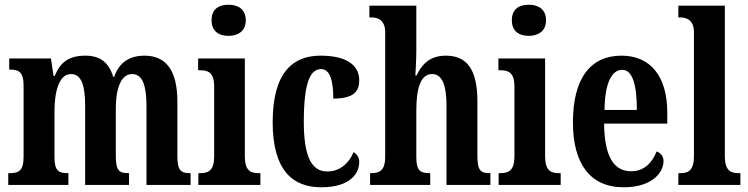

<svg xmlns="http://www.w3.org/2000/svg" viewBox="-20 -784 3173 814"><path d="M15 0H270V-50H267C231 -50 211 -58 211 -116V-312C211 -395 230 -470 281 -470C326 -470 341 -420 341 -334V0H527V-50H523C487 -50 471 -59 471 -121V-325C471 -402 490 -470 540 -470C585 -470 601 -420 601 -334V0H788V-50H785C749 -50 732 -59 732 -121V-354C732 -489 681 -548 593 -548C528 -548 485 -519 464 -458H460C441 -523 400 -548 342 -548C271 -548 235 -519 212 -462H207L196 -536H19V-489H22C58 -489 80 -480 80 -422V-119C80 -59 58 -50 22 -50H15Z M949 -632C989 -632 1022 -652 1022 -698C1022 -745 989 -764 949 -764C907 -764 877 -745 877 -698C877 -652 907 -632 949 -632ZM821 0H1084V-50H1075C1040 -50 1018 -63 1018 -122V-536H820V-486H832C865 -486 888 -473 888 -418V-121C888 -63 865 -50 830 -50H821Z M1342 10C1466 10 1503 -50 1503 -97C1503 -117 1493 -131 1479 -139C1460 -93 1422 -57 1367 -57C1297 -57 1268 -129 1268 -267C1268 -440 1297 -491 1342 -491C1382 -491 1393 -433 1393 -366C1484 -366 1503 -400 1503 -444C1503 -503 1456 -548 1339 -548C1225 -548 1136 -481 1136 -266C1136 -64 1219 10 1342 10Z M1549 0H1804V-50H1801C1765 -50 1745 -58 1745 -116V-312C1745 -400 1759 -470 1812 -470C1856 -470 1873 -420 1873 -334V0H2059V-50H2057C2020 -50 2004 -59 2004 -121V-354C2004 -489 1960 -548 1870 -548C1799 -548 1766 -507 1746 -464H1741C1742 -484 1745 -529 1745 -570V-760H1546V-710H1557C1577 -710 1613 -702 1613 -648V-119C1613 -59 1587 -50 1554 -50H1549Z M2222 -632C2262 -632 2295 -652 2295 -698C2295 -745 2262 -764 2222 -764C2180 -764 2150 -745 2150 -698C2150 -652 2180 -632 2222 -632ZM2094 0H2357V-50H2348C2313 -50 2291 -63 2291 -122V-536H2093V-486H2105C2138 -486 2161 -473 2161 -418V-121C2161 -63 2138 -50 2103 -50H2094Z M2624 10C2744 10 2793 -52 2793 -101C2793 -123 2780 -136 2764 -142C2745 -95 2712 -58 2656 -58C2582 -58 2543 -120 2541 -260H2809V-306C2809 -464 2735 -548 2615 -548C2484 -548 2409 -453 2409 -265C2409 -91 2481 10 2624 10ZM2680 -318H2543C2544 -428 2572 -488 2618 -488C2662 -488 2680 -423 2680 -318Z M2856 0H3119V-50H3110C3076 -50 3053 -63 3053 -122V-760H2856V-710H2866C2886 -710 2922 -702 2922 -648V-122C2922 -63 2899 -50 2866 -50H2856Z"/></svg>

Font: Noto Serif Sinhala ExtraCondensed
Style: Bold
Weight: 700
Width: 2
Designer: Jelle Bosma - Monotype Design Team
Foundry: Monotype Imaging Inc.
Version: Version 2.007